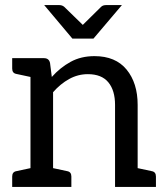

<svg xmlns="http://www.w3.org/2000/svg" viewBox="-20 -736 647 756"><path d="M28 0V-41Q28 -59 44 -62L100 -74V-433L44 -445Q28 -448 28 -466V-507H153Q173 -507 177 -488L184 -433Q217 -470 258 -492.5Q299 -515 352 -515Q435 -515 478.5 -462Q522 -409 522 -323V-74L578 -62Q594 -59 594 -41V0H433V-323Q433 -380 406.5 -412Q380 -444 326 -444Q287 -444 252.5 -425Q218 -406 189 -373V-74L245 -62Q261 -59 261 -41V0ZM460 -716 348 -584H265L154 -716H213Q225 -716 233 -709L306 -638L378 -709Q385 -716 398 -716Z"/></svg>

Font: Aleo
Style: Regular
Weight: 400
Designer: Alessio Laiso
Foundry: Alessio Laiso
Version: Version 2.001; ttfautohint (v1.8.4.7-5d5b);gftools[0.9.29]